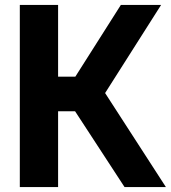

<svg xmlns="http://www.w3.org/2000/svg" viewBox="-20 -760 694 780"><path d="M486 0 285 -308H216V0H60.5V-740H216V-448.5H286L471 -740H634.5L407 -382L654 0Z"/></svg>

Font: Encode Sans Semi Condensed
Style: Bold
Weight: 700
Width: 4
Designer: Multiple Designers
Foundry: Impallari Type
Version: Version 2.000